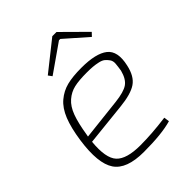

<svg xmlns="http://www.w3.org/2000/svg" viewBox="-204 -814 936 936"><g transform="rotate(-45 264.5 -345.5)"><path d="M183 -564 169 -583 320 -703H349L471 -582L454 -564L338 -666H329ZM425 -36 429 -8Q361 12 237 12Q118 12 78 -47.5Q38 -107 58 -247Q69 -323 88.5 -371.5Q108 -420 140 -447Q172 -474 211.5 -484Q251 -494 311 -494Q411 -494 453.5 -460.5Q496 -427 477 -344Q464 -283 427.5 -258Q391 -233 311 -225L93 -202Q83 -98 118 -60.5Q153 -23 248 -23Q328 -23 425 -36ZM97 -234 312 -258Q374 -265 400 -283Q426 -301 438 -347Q442 -372 443.5 -390Q445 -408 436 -420.5Q427 -433 417.5 -440.5Q408 -448 390 -452Q372 -456 354.5 -457.5Q337 -459 313 -459Q259 -459 226.5 -451.5Q194 -444 167.5 -421Q141 -398 125.5 -356Q110 -314 99 -244Z"/></g></svg>

Font: Exo 2.0 Extra Light
Style: Italic
Weight: 250
Italic angle: -8°
Designer: Natanael Gama
Version: Version 1.001;PS 001.001;hotconv 1.0.70;makeotf.lib2.5.58329